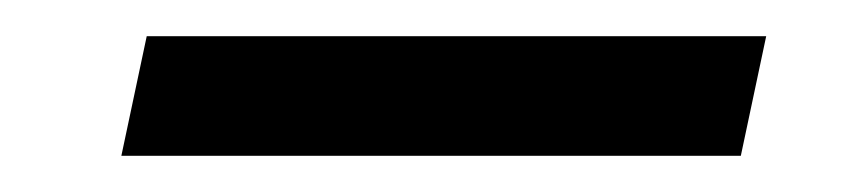

<svg xmlns="http://www.w3.org/2000/svg" viewBox="-20 -334 479 106"><path d="M61 -314H403L389 -248H47Z"/></svg>

Font: Red Hat Display
Style: Italic
Weight: 300
Italic angle: -12°
Designer: Pentagram, MCKL
Foundry: Pentagram, MCKL
Version: Version 1.023